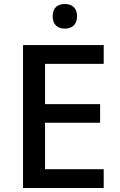

<svg xmlns="http://www.w3.org/2000/svg" viewBox="-20 -939 597 959"><path d="M304 -919C270 -919 243 -902 243 -858C243 -814 270 -796 304 -796C337 -796 365 -814 365 -858C365 -902 337 -919 304 -919ZM498 0V-94H205V-326H480V-419H205V-620H498V-714H95V0Z"/></svg>

Font: Noto Sans Balinese Medium
Style: Regular
Weight: 500
Designer: Aditya Bayu, David Williams
Foundry: David Williams
Version: Version 2.005